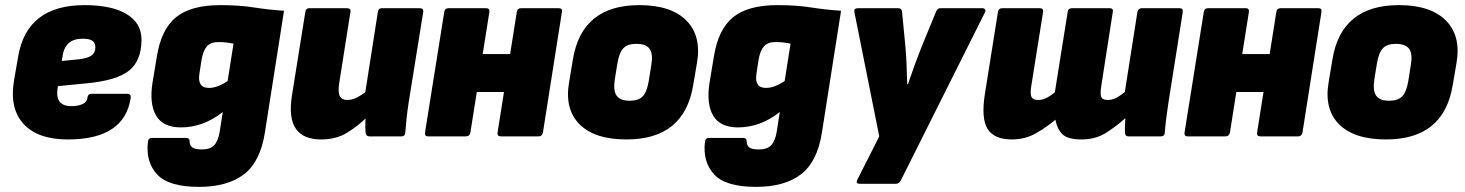

<svg xmlns="http://www.w3.org/2000/svg" viewBox="-20 -532 5716 749"><path d="M245 12Q127 12 71.5 -49Q16 -110 35 -220L51 -312Q85 -512 310 -512Q416 -512 474 -477Q532 -442 532 -378Q532 -296 484 -257Q436 -218 319 -207L206 -196L205 -190Q193 -118 258 -118Q286 -118 303 -126.5Q320 -135 321 -151Q323 -166 336 -166H476Q492 -166 490 -151Q466 12 245 12ZM221 -294 290 -301Q323 -305 337.5 -316Q352 -327 352 -347Q352 -365 340.5 -373Q329 -381 302 -381Q234 -381 224 -313Z M840 -512Q913 -512 970.5 -503Q1028 -494 1088 -490L1013 -13Q995 100 931 148.5Q867 197 756 197Q638 197 593 148.5Q548 100 557 21Q559 6 572 6H706Q720 6 720 21Q720 35 730 43Q740 51 767 51Q800 51 815.5 34.5Q831 18 837 -18L849 -95Q773 -35 686 -35Q616 -35 589 -81Q562 -127 575 -210L592 -312Q609 -418 667 -465Q725 -512 840 -512ZM795 -189Q828 -189 868 -216L891 -362Q880 -364 865 -366Q850 -368 832 -368Q802 -368 787 -351Q772 -334 766 -297L758 -245Q749 -189 795 -189Z M1232 12Q1163 12 1134 -30Q1105 -72 1119 -160L1171 -485Q1173 -500 1186 -500H1333Q1350 -500 1347 -485L1303 -206Q1298 -171 1306 -156.5Q1314 -142 1335 -142Q1353 -142 1371 -151Q1389 -160 1405 -172L1454 -485Q1456 -500 1469 -500H1618Q1633 -500 1631 -485L1574 -131Q1569 -98 1566 -69.5Q1563 -41 1561 -15Q1560 0 1546 0H1421Q1408 0 1406 -15Q1404 -38 1406 -70Q1376 -40 1333.5 -14Q1291 12 1232 12Z M1650 0Q1636 0 1638 -15L1713 -485Q1715 -500 1730 -500H1877Q1891 -500 1889 -485L1863 -321H1970L1996 -485Q1998 -500 2013 -500H2160Q2175 -500 2172 -485L2098 -15Q2095 0 2081 0H1934Q1919 0 1921 -15L1946 -173H1840L1815 -15Q1812 0 1797 0Z M2424 12Q2300 12 2241 -47Q2182 -106 2200 -211L2215 -301Q2250 -512 2474 -512Q2598 -512 2657.5 -452Q2717 -392 2699 -287L2684 -199Q2649 12 2424 12ZM2437 -139Q2471 -139 2487.5 -156.5Q2504 -174 2511 -217L2521 -280Q2528 -322 2514 -341.5Q2500 -361 2462 -361Q2428 -361 2411.5 -343.5Q2395 -326 2388 -282L2378 -220Q2372 -177 2386 -158Q2400 -139 2437 -139Z M3013 -512Q3086 -512 3143.5 -503Q3201 -494 3261 -490L3186 -13Q3168 100 3104 148.5Q3040 197 2929 197Q2811 197 2766 148.5Q2721 100 2730 21Q2732 6 2745 6H2879Q2893 6 2893 21Q2893 35 2903 43Q2913 51 2940 51Q2973 51 2988.5 34.5Q3004 18 3010 -18L3022 -95Q2946 -35 2859 -35Q2789 -35 2762 -81Q2735 -127 2748 -210L2765 -312Q2782 -418 2840 -465Q2898 -512 3013 -512ZM2968 -189Q3001 -189 3041 -216L3064 -362Q3053 -364 3038 -366Q3023 -368 3005 -368Q2975 -368 2960 -351Q2945 -334 2939 -297L2931 -245Q2922 -189 2968 -189Z M3334 185Q3317 185 3324 170L3410 0L3313 -485Q3310 -500 3327 -500H3484Q3498 -500 3499 -485L3512 -351Q3515 -318 3516.5 -281.5Q3518 -245 3519 -204H3522Q3536 -245 3549 -280.5Q3562 -316 3575 -349L3631 -485Q3633 -491 3637.5 -495.5Q3642 -500 3649 -500H3812Q3819 -500 3822.5 -495.5Q3826 -491 3823 -485L3495 170Q3488 185 3475 185Z M3927 12Q3859 12 3833 -28.5Q3807 -69 3822 -165L3873 -485Q3875 -500 3890 -500H4037Q4051 -500 4049 -485L4003 -196Q3998 -165 4004 -153.5Q4010 -142 4029 -142Q4049 -142 4065.5 -151.5Q4082 -161 4095 -172L4145 -485Q4147 -500 4162 -500H4309Q4324 -500 4321 -485L4276 -196Q4271 -164 4276.5 -153Q4282 -142 4301 -142Q4321 -142 4338 -152Q4355 -162 4368 -173L4417 -485Q4420 -500 4435 -500H4582Q4596 -500 4594 -485L4538 -131Q4533 -98 4529.5 -70Q4526 -42 4524 -16Q4524 0 4508 0H4382Q4370 0 4369 -12Q4368 -24 4368.5 -39.5Q4369 -55 4370 -71Q4338 -42 4296.5 -15Q4255 12 4199 12Q4147 12 4126 -7Q4105 -26 4097 -65Q4066 -38 4023 -13Q3980 12 3927 12Z M4613 0Q4599 0 4601 -15L4676 -485Q4678 -500 4693 -500H4840Q4854 -500 4852 -485L4826 -321H4933L4959 -485Q4961 -500 4976 -500H5123Q5138 -500 5135 -485L5061 -15Q5058 0 5044 0H4897Q4882 0 4884 -15L4909 -173H4803L4778 -15Q4775 0 4760 0Z M5387 12Q5263 12 5204 -47Q5145 -106 5163 -211L5178 -301Q5213 -512 5437 -512Q5561 -512 5620.5 -452Q5680 -392 5662 -287L5647 -199Q5612 12 5387 12ZM5400 -139Q5434 -139 5450.5 -156.5Q5467 -174 5474 -217L5484 -280Q5491 -322 5477 -341.5Q5463 -361 5425 -361Q5391 -361 5374.5 -343.5Q5358 -326 5351 -282L5341 -220Q5335 -177 5349 -158Q5363 -139 5400 -139Z"/></svg>

Font: Sofia Sans ExtraBlack
Style: Italic
Weight: 1000
Italic angle: -9°
Designer: Botio Nikoltchev, Ani Petrova
Foundry: lettersoup
Version: Version 4.100; ttfautohint (v1.8.4.7-5d5b)